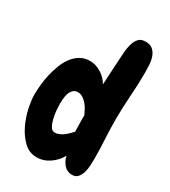

<svg xmlns="http://www.w3.org/2000/svg" viewBox="-193 -877 872 985"><g transform="rotate(30 242.5 -385.0)"><path d="M450.2 -642.6Q450.2 -571.3 444.8 -501Q439.5 -430.7 439.5 -359.4Q439.5 -301.8 442.9 -245.1Q446.3 -188.5 446.3 -130.9Q446.3 -115.2 445.3 -93.3Q444.3 -71.3 439 -50.8Q433.6 -30.3 421.4 -15.6Q409.2 -1 386.7 -1Q357.4 -1 338.4 -22.9Q319.3 -44.9 314.5 -72.3Q295.9 -37.1 260.7 -12.7Q225.6 11.7 184.6 11.7Q140.6 11.7 108.9 -18.6Q77.1 -48.8 56.2 -91.8Q35.2 -134.8 24.9 -181.6Q14.6 -228.5 14.6 -262.7Q14.6 -287.1 17.6 -318.4Q20.5 -349.6 27.8 -381.8Q35.2 -414.1 46.9 -444.8Q58.6 -475.6 76.7 -500Q94.7 -524.4 119.6 -539.1Q144.5 -553.7 176.8 -553.7Q211.9 -553.7 244.1 -533.2Q276.4 -512.7 293 -482.4L301.8 -637.7Q302.7 -656.2 304.7 -681.2Q306.6 -706.1 313 -728.5Q319.3 -751 333 -766.6Q346.7 -782.2 373 -782.2Q401.4 -782.2 417 -768.6Q432.6 -754.9 439.9 -733.9Q447.3 -712.9 448.7 -688.5Q450.2 -664.1 450.2 -642.6ZM291 -209Q291 -231.4 290 -252.9Q289.1 -274.4 290 -296.9Q284.2 -309.6 276.4 -324.7Q268.6 -339.8 257.3 -353Q246.1 -366.2 232.4 -375Q218.8 -383.8 203.1 -383.8Q185.5 -383.8 174.8 -373Q164.1 -362.3 159.2 -347.2Q154.3 -332 152.8 -314.5Q151.4 -296.9 151.4 -284.2Q151.4 -272.5 153.3 -249.5Q155.3 -226.6 160.6 -203.1Q166 -179.7 175.8 -162.1Q185.5 -144.5 202.1 -144.5Q214.8 -144.5 227.5 -149.9Q240.2 -155.3 251.5 -163.6Q262.7 -171.9 272.9 -182.1Q283.2 -192.4 291 -201.2Z"/></g></svg>

Font: Chewy
Style: Regular
Weight: 400
Designer: Squid
Foundry: Font Diner, Inc DBA Sideshow
Version: Version 1.000